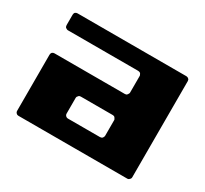

<svg xmlns="http://www.w3.org/2000/svg" viewBox="-106 -630 831 780"><g transform="rotate(30 309.5 -240.0)"><path d="M54.7 -480.5Q182.6 -480.5 309.6 -480.5Q437.5 -480.5 565.4 -480.5Q568.4 -480.5 570.3 -479.5Q573.2 -478.5 575.2 -476.6Q578.1 -474.6 579.1 -471.7Q580.1 -468.8 580.1 -465.8Q580.1 -353.5 580.1 -240.2Q580.1 -127.9 580.1 -15.6Q580.1 -11.7 579.1 -9.8Q578.1 -6.8 575.2 -4.9Q573.2 -2 570.3 -1Q568.4 0 565.4 0Q437.5 0 309.6 0Q182.6 0 54.7 0Q51.8 0 48.8 -1Q46.9 -2 43.9 -4.9Q42 -6.8 41 -9.8Q40 -11.7 40 -15.6Q40 -81.1 40 -146.5Q40 -211.9 40 -278.3Q40 -281.2 41 -284.2Q42 -286.1 43.9 -289.1Q46.9 -291 48.8 -292Q51.8 -293 54.7 -293Q137.7 -293 219.7 -293Q302.7 -293 384.8 -293Q387.7 -293 390.6 -293.9Q393.6 -294.9 395.5 -297.9Q397.5 -299.8 398.4 -302.7Q400.4 -304.7 400.4 -307.6Q400.4 -328.1 400.4 -347.7Q400.4 -367.2 400.4 -386.7Q400.4 -389.6 398.4 -392.6Q397.5 -395.5 395.5 -397.5Q393.6 -399.4 390.6 -400.4Q387.7 -401.4 384.8 -401.4Q302.7 -401.4 219.7 -401.4Q137.7 -401.4 54.7 -401.4Q51.8 -401.4 48.8 -403.3Q46.9 -404.3 43.9 -406.2Q42 -408.2 41 -411.1Q40 -414.1 40 -417Q40 -428.7 40 -441.4Q40 -454.1 40 -465.8Q40 -468.8 41 -471.7Q42 -474.6 43.9 -476.6Q46.9 -478.5 48.8 -479.5Q51.8 -480.5 54.7 -480.5ZM384.8 -90.8Q387.7 -90.8 390.6 -91.8Q393.6 -92.8 395.5 -94.7Q397.5 -96.7 398.4 -99.6Q400.4 -102.5 400.4 -105.5Q400.4 -124 400.4 -142.6Q400.4 -161.1 400.4 -179.7Q400.4 -182.6 398.4 -184.6Q397.5 -187.5 395.5 -189.5Q393.6 -192.4 390.6 -193.4Q387.7 -194.3 384.8 -194.3Q347.7 -194.3 309.6 -194.3Q272.5 -194.3 235.4 -194.3Q231.4 -194.3 229.5 -193.4Q226.6 -192.4 224.6 -189.5Q222.7 -187.5 220.7 -184.6Q219.7 -182.6 219.7 -179.7Q219.7 -161.1 219.7 -142.6Q219.7 -124 219.7 -105.5Q219.7 -102.5 220.7 -99.6Q222.7 -96.7 224.6 -94.7Q226.6 -92.8 229.5 -91.8Q231.4 -90.8 235.4 -90.8Q272.5 -90.8 309.6 -90.8Q347.7 -90.8 384.8 -90.8Z"/></g></svg>

Font: pil love
Style: regular
Weight: 400
Designer: pierpaolo belleggia, riccardo antolini, manuela ilari
Foundry: pil communication
Version: Version 1.2